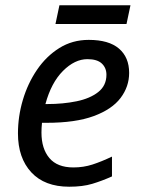

<svg xmlns="http://www.w3.org/2000/svg" viewBox="-20 -697 539 727"><path d="M242 10Q149 10 98.5 -44.5Q48 -99 48 -192Q48 -256 66.5 -318.5Q85 -381 120 -432.5Q155 -484 204.5 -515Q254 -546 316 -546Q392 -546 430.5 -513Q469 -480 469 -421Q469 -369 436.5 -326Q404 -283 335 -257.5Q266 -232 156 -232H139Q138 -223 137.5 -213Q137 -203 137 -195Q137 -134 167 -98.5Q197 -63 258 -63Q296 -63 330 -74Q364 -85 404 -104V-29Q366 -12 329.5 -1Q293 10 242 10ZM152 -303H159Q219 -303 270 -313.5Q321 -324 352 -348.5Q383 -373 383 -414Q383 -440 365.5 -456.5Q348 -473 311 -473Q263 -473 218.5 -428.5Q174 -384 152 -303ZM190 -606 205 -677H474L459 -606Z"/></svg>

Font: Noto Sans IKEA
Style: Italic
Weight: 400
Italic angle: -12°
Designer: Monotype Design Team
Foundry: Monotype Imaging Inc.
Version: Version 2.001